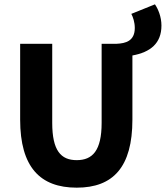

<svg xmlns="http://www.w3.org/2000/svg" viewBox="-20 -854 765 886"><path d="M334 12C502 12 591 -83 591 -302V-598C674 -613 725 -654 725 -736C725 -776 710 -812 695 -834L586 -790C594 -775 602 -751 602 -725C602 -664 559 -654 519 -652H449V-287C449 -159 407 -115 334 -115C261 -115 221 -159 221 -287V-652H73V-302C73 -83 165 12 334 12Z"/></svg>

Font: Giro Sans Regular
Style: Bold
Weight: 700
Designer: Paul D. Hunt
Foundry: Adobe Systems Incorporated
Version: Version 1.000;PS 1.0;hotconv 1.0.88;makeotf.lib2.5.647800